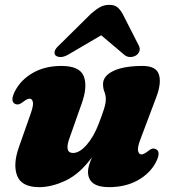

<svg xmlns="http://www.w3.org/2000/svg" viewBox="-20 -757 704 792"><path d="M623.5 -141.5Q645 -130.5 623.5 -88.5Q599.5 -42 548.8 -13.5Q498 15 429.5 15Q343 15 343 -49Q343 -62 347.8 -77Q352.5 -92 359.5 -108.5Q309.5 -40 251.5 -12.5Q193.5 15 142 15Q69.5 15 51 -31.5Q32.5 -78 58 -150L107 -289.5Q119 -323.5 115.5 -336.8Q112 -350 102 -350Q92.5 -350 77 -338Q65 -328.5 57.2 -326.8Q49.5 -325 42 -328.5Q20.5 -339.5 42 -381.5Q66 -428 115.8 -456.5Q165.5 -485 233 -485Q309 -485 325.5 -442.5Q342 -400 317.5 -331.5L268.5 -192.5Q243 -126 281.5 -126Q308 -126 337.2 -159.2Q366.5 -192.5 387 -246Q401 -282 408.8 -306.8Q416.5 -331.5 416.5 -347.5Q416.5 -364 410.8 -378Q405 -392 405 -410Q405 -444 448 -464.5Q491 -485 568.5 -485Q623.5 -485 635.2 -450.5Q647 -416 625 -357L558.5 -180.5Q546 -147 549.8 -133.5Q553.5 -120 563.5 -120Q573 -120 588.5 -132Q600.5 -142 608.2 -143.8Q616 -145.5 623.5 -141.5ZM542 -529Q531.5 -522 517.5 -521.8Q503.5 -521.5 492 -531.5L397.5 -611.5L261 -531.5Q243.5 -521.5 229.5 -521.8Q215.5 -522 208.5 -529Q203 -535.5 206 -546.5Q209 -557.5 224.5 -571L355.5 -700.5Q375.5 -718 392.5 -727.5Q409.5 -737 431 -737Q452 -737 463.8 -727.5Q475.5 -718 485.5 -700.5L551.5 -571Q559 -557.5 555.2 -546.5Q551.5 -535.5 542 -529Z"/></svg>

Font: Fraunces 9pt S000 Black
Style: Italic
Weight: 900
Italic angle: -16°
Version: Version 1.000; ttfautohint (v1.8.3)